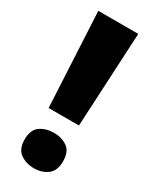

<svg xmlns="http://www.w3.org/2000/svg" viewBox="-190 -765 668 828"><g transform="rotate(30 144.0 -350.5)"><path d="M213 -244H62L38 -714H237ZM40 -75Q40 -124 68.5 -143.5Q97 -163 137 -163Q175 -163 203 -143.5Q231 -124 231 -75Q231 -28 203 -7.5Q175 13 137 13Q97 13 68.5 -7.5Q40 -28 40 -75Z"/></g></svg>

Font: Noto Sans Disp ExtBd
Style: Regular
Weight: 800
Designer: Monotype Design Team
Foundry: Monotype Imaging Inc.
Version: Version 2.000;GOOG;noto-source:20170915:90ef993387c0; ttfaut